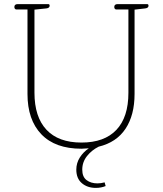

<svg xmlns="http://www.w3.org/2000/svg" viewBox="-20 -715 794 936"><path d="M352 112Q352 80 369 53Q386 26 413 8Q389 10 377 10Q249 10 181.5 -60.5Q114 -131 114 -257V-669H59Q55 -669 52.5 -672.5Q50 -676 50 -681Q50 -695 67 -695H215Q222 -695 222 -687Q222 -676 206 -674L148 -668V-263Q148 -145 206.5 -82.5Q265 -20 377 -20Q489 -20 547.5 -82Q606 -144 606 -263V-669H546Q542 -669 539.5 -672.5Q537 -676 537 -681Q537 -695 554 -695H697Q704 -695 704 -687Q704 -676 688 -674L636 -668V-257Q636 -154 592 -87.5Q548 -21 461 0Q427 17 404 46Q381 75 381 112Q381 147 402 163Q423 179 455 179Q472 179 490 174L495 192Q473 201 447 201Q406 201 379 178Q352 155 352 112Z"/></svg>

Font: Maitree ExtraLight
Style: Regular
Weight: 275
Designer: CadsonDemak Team
Foundry: CadsonDemak
Version: Version 1.003